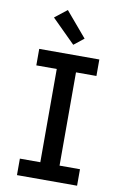

<svg xmlns="http://www.w3.org/2000/svg" viewBox="-105 -1042 709 1101"><g transform="rotate(10 250.0 -491.5)"><path d="M75 0V-96H194V-639H75V-735H425V-639H306V-96H425V0ZM263 -792 127 -927 198 -983 321 -838Z"/></g></svg>

Font: Iosevka SS18
Style: Bold
Weight: 700
Monospace: yes
Designer: Belleve Invis
Foundry: Belleve Invis
Version: Version 25.1.1; ttfautohint (v1.8.4)